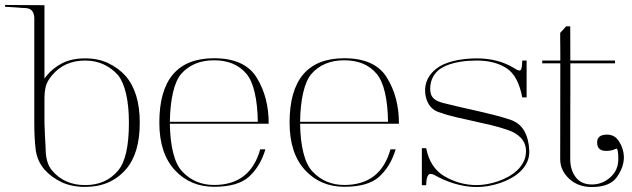

<svg xmlns="http://www.w3.org/2000/svg" viewBox="-82 -751 2554 776"><path d="M56.6 -675.8Q56.6 -716.3 22.5 -718.3Q13.7 -718.8 4.6 -719.2Q-4.4 -719.7 -13.2 -720.7Q-23.9 -721.7 -37.4 -722.2Q-50.8 -722.7 -61.5 -723.6V-731L97.7 -730V-433.1Q99.6 -435.5 101.3 -438.5Q103 -441.4 105.5 -443.8Q130.4 -475.1 168.7 -495.1Q207 -515.1 262.2 -515.1Q315.9 -515.1 356.9 -495.1Q397.9 -475.1 425.8 -443.8Q482.9 -377.9 482.9 -254.9Q482.9 -130.4 426.3 -65.9Q364.7 4.4 262.2 4.4Q207.5 4.4 166.7 -14.9Q126 -34.2 98.1 -65.4Q69.3 -98.6 62.5 -143.6Q56.6 -190.9 56.6 -253.9ZM128.4 -446.8Q107.9 -422.4 103 -401.4Q97.7 -380.9 97.7 -351.1V-253.9Q99.6 -198.7 102.1 -158.7Q102.5 -153.3 102.5 -147Q102.5 -140.6 103 -136.2Q106 -87.9 128.4 -62Q178.2 -2.9 262.2 -2.9Q346.7 -2.9 395.5 -62Q439 -113.3 439 -254.4Q439 -322.8 427.7 -371.3Q416.5 -419.9 395.5 -446.8Q370.6 -475.1 336.9 -490.7Q303.2 -506.3 262.2 -506.3Q178.2 -506.3 128.4 -446.8Z M783.2 -507.3Q740.2 -507.3 707.3 -493.4Q674.3 -479.5 650.4 -452.6Q628.4 -426.3 616.9 -376Q605.5 -325.7 604.5 -258.8H960Q959 -326.7 947.5 -376.5Q936 -426.3 914.1 -452.6Q868.2 -507.3 783.2 -507.3ZM990.7 -147.5Q969.7 -77.1 922.9 -35.6Q877.9 3.9 783.2 3.9Q687.5 3.9 625.5 -62.5Q562 -130.4 562 -255.4Q562 -515.6 783.2 -515.6Q907.7 -515.6 955.6 -437Q1004.4 -357.9 1003.9 -251H604.5Q605.5 -183.1 617.9 -133.3Q630.4 -83.5 654.8 -57.6Q706.1 -3.4 783.2 -3.4Q929.7 -3.4 969.7 -147.5Z M1309.6 -507.3Q1266.6 -507.3 1233.6 -493.4Q1200.7 -479.5 1176.8 -452.6Q1154.8 -426.3 1143.3 -376Q1131.8 -325.7 1130.9 -258.8H1486.3Q1485.4 -326.7 1473.9 -376.5Q1462.4 -426.3 1440.4 -452.6Q1394.5 -507.3 1309.6 -507.3ZM1517.1 -147.5Q1496.1 -77.1 1449.2 -35.6Q1404.3 3.9 1309.6 3.9Q1213.9 3.9 1151.9 -62.5Q1088.4 -130.4 1088.4 -255.4Q1088.4 -515.6 1309.6 -515.6Q1434.1 -515.6 1481.9 -437Q1530.8 -357.9 1530.3 -251H1130.9Q1131.8 -183.1 1144.3 -133.3Q1156.7 -83.5 1181.2 -57.6Q1232.4 -3.4 1309.6 -3.4Q1456.1 -3.4 1496.1 -147.5Z M2046.4 -357.4H2028.8Q2012.2 -444.3 1966.3 -474.6Q1918.5 -506.3 1844.7 -506.3Q1828.6 -506.3 1810.1 -505.1Q1791.5 -503.9 1772.9 -500.5Q1754.4 -497.1 1736.6 -491.5Q1718.8 -485.8 1704.1 -477.1Q1682.1 -464.4 1669.4 -442.6Q1656.7 -420.9 1656.7 -392.1Q1656.7 -377.9 1660.4 -368.4Q1664.1 -358.9 1671.4 -352.3Q1678.7 -345.7 1689.5 -341.3Q1700.2 -336.9 1714.4 -333.5Q1747.1 -325.2 1780.5 -317.6Q1814 -310.1 1847.4 -302.5Q1880.9 -294.9 1913.6 -286.6Q1946.3 -278.3 1977.5 -268.1Q2017.6 -255.4 2036.4 -222.7Q2055.2 -189.9 2057.1 -142.6Q2058.1 -117.2 2048.8 -96.7Q2039.6 -76.2 2022.9 -59.8Q2006.3 -43.5 1984.4 -31.2Q1962.4 -19 1938.5 -11Q1914.6 -2.9 1890.4 1Q1866.2 4.9 1845.2 4.9Q1820.8 4.9 1797.6 1Q1774.4 -2.9 1752.9 -9.5Q1731.4 -16.1 1711.9 -24.7Q1692.4 -33.2 1674.8 -43H1675.3Q1664.6 -48.3 1658.7 -48.3Q1641.1 -48.3 1640.6 -2.4H1623V-151.9H1640.6Q1655.8 -72.8 1714.4 -38.6Q1775.4 -2.9 1845.2 -2.9Q1864.3 -2.9 1886.5 -6.8Q1908.7 -10.7 1930.9 -18.3Q1953.1 -25.9 1973.9 -37.6Q1994.6 -49.3 2010.3 -64.7Q2025.9 -80.1 2035.2 -99.6Q2044.4 -119.1 2043.9 -142.6Q2043.5 -158.7 2037.6 -171.9Q2031.7 -185.1 2022 -195.1Q2012.2 -205.1 1999.8 -212.4Q1987.3 -219.7 1973.6 -224.6Q1938.5 -236.8 1902.6 -245.4Q1866.7 -253.9 1830.8 -261.7Q1794.9 -269.5 1759.3 -277.8Q1723.6 -286.1 1689.5 -298.3Q1661.6 -309.1 1648.2 -334.5Q1634.8 -359.9 1636.2 -392.1Q1640.1 -448.7 1695.3 -482.9Q1710 -491.7 1728.8 -498Q1747.6 -504.4 1767.6 -508.1Q1787.6 -511.7 1807.6 -513.4Q1827.6 -515.1 1844.7 -515.1Q1931.2 -515.1 1995.1 -476.1Q2002.9 -471.2 2008.5 -468.5Q2014.2 -465.8 2017.6 -465.8Q2023.4 -465.8 2025.9 -475.3Q2028.3 -484.9 2028.8 -506.3H2046.4Z M2368.2 -141.1Q2332 -141.1 2331.5 -173.3Q2330.1 -206.5 2370.6 -207Q2402.8 -207 2419.4 -180.2Q2438 -151.9 2439.5 -119.1Q2440.9 -77.6 2411.1 -35.2Q2382.8 4.9 2310.1 4.9Q2254.9 4.9 2219.2 -27.8Q2182.1 -62 2182.1 -107.9L2182.6 -495.1H2109.4V-506.3H2182.6Q2182.6 -516.6 2182.6 -531.5Q2182.6 -546.4 2182.4 -562Q2182.1 -577.6 2182.1 -592.5Q2182.1 -607.4 2182.1 -618.2L2206.1 -644.5H2222.7L2223.1 -506.3H2403.8V-495.1H2223.1Q2223.1 -470.7 2223.1 -439.5Q2223.1 -408.2 2223.1 -373.3Q2223.1 -338.4 2222.9 -301.5Q2222.7 -264.6 2222.7 -229.7Q2222.7 -194.8 2222.7 -163.3Q2222.7 -131.8 2222.7 -107.9Q2222.7 -64.5 2244.6 -35.2Q2267.1 -5.4 2310.1 -5.4Q2353 -5.4 2385.7 -35.2Q2417 -63.5 2417 -107.9Q2417 -154.8 2407.7 -149.9Q2390.6 -141.1 2368.2 -141.1Z"/></svg>

Font: Tartlers End
Style: Regular
Weight: 200
Designer: Peter Wiegel
Foundry: Peter Wiegel
Version: Version 1.000 2013 initial release